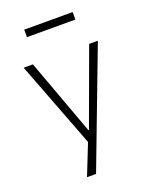

<svg xmlns="http://www.w3.org/2000/svg" viewBox="-158 -770 821 1036"><g transform="rotate(-20 252.5 -252.0)"><path d="M158 180 237 -19V26L39 -492H92L252 -56H255L415 -492H465L210 180ZM112 -641V-684H390V-641Z"/></g></svg>

Font: Nunito Sans 7pt SemiCondensed ExtraLight
Style: Regular
Weight: 250
Width: 4
Designer: Vernon Adams
Foundry: Vernon Adams
Version: Version 3.101;gftools[0.9.27]